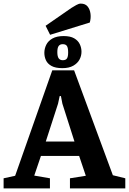

<svg xmlns="http://www.w3.org/2000/svg" viewBox="-29 -1045 715 1065"><path d="M-9 0V-56L55 -70L261 -655H382L597 -73L666 -56V0H359V-56L447 -70L410 -180H198L161 -71L248 -56V0ZM225 -260H384L317 -470L309 -512H302L293 -470ZM317 -667Q279 -667 257 -679Q235 -691 226 -710.5Q217 -730 217 -752Q217 -775 227.5 -796.5Q238 -818 262 -831.5Q286 -845 324 -845Q361 -845 382.5 -832.5Q404 -820 413.5 -800Q423 -780 423 -758Q423 -735 412 -714.5Q401 -694 377.5 -680.5Q354 -667 317 -667ZM319 -711Q336 -711 342.5 -721Q349 -731 349 -754Q349 -779 342.5 -789.5Q336 -800 319 -800Q304 -800 296.5 -790Q289 -780 289 -756Q289 -732 296.5 -721.5Q304 -711 319 -711ZM249 -852 224 -902 367 -1001Q380 -1009 394 -1017Q408 -1025 419 -1025Q444 -1025 457 -1009Q470 -993 473 -968.5Q476 -944 469 -920Z"/></svg>

Font: Faustina
Style: Bold
Weight: 700
Designer: Alfonso Garcia
Foundry: http://www.omnibus-type.com
Version: Version 1.200